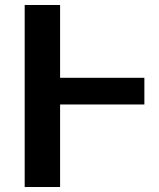

<svg xmlns="http://www.w3.org/2000/svg" viewBox="-20 -750 638 770"><path d="M559 -438V-331H221V0H79V-730H221V-438Z"/></svg>

Font: Mplus 1p Bold
Style: Bold
Weight: 700
Version: Version 1.061